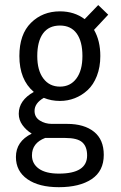

<svg xmlns="http://www.w3.org/2000/svg" viewBox="-20 -558 490 778"><path d="M252 -56Q321 -56 360.8 -24.2Q400.5 7.5 400.5 69.5Q400.5 135 351.5 167.8Q302.5 200.5 218.5 200.5Q137.5 200.5 91 168Q44.5 135.5 44.5 78Q44.5 15 108.5 -16.5Q86 -30.5 71 -51.2Q56 -72 56 -97Q56 -151.5 117 -185.5Q58.5 -235 58.5 -331Q58.5 -419 105.5 -465.5Q152.5 -512 223 -512Q281 -512 323 -480.5L378 -537.5L418.5 -498.5L361 -437Q386.5 -393 386.5 -331Q386.5 -286 372.5 -250.2Q358.5 -214.5 335.2 -193Q312 -171.5 283.2 -160.2Q254.5 -149 223 -149Q187.5 -149 157.5 -161.5Q120 -140 120 -108.5Q120 -83 141.5 -69.5Q163 -56 190 -56ZM223 -207Q265 -207 289.5 -239.8Q314 -272.5 314 -331Q314 -390 290.8 -422.2Q267.5 -454.5 223 -454.5Q177.5 -454.5 154.2 -422.2Q131 -390 131 -331Q131 -272.5 155.8 -239.8Q180.5 -207 223 -207ZM109.5 71.5Q109.5 105.5 137.5 125.5Q165.5 145.5 218.5 145.5Q333 145.5 333 72Q333 36 313.2 18.5Q293.5 1 244 1H163Q109.5 21.5 109.5 71.5Z"/></svg>

Font: League Mono Condensed Light
Style: Regular
Weight: 300
Width: 1
Designer: Tyler Finck
Foundry: The League of Moveable Type / Tyler Finck
Version: Version 2.210